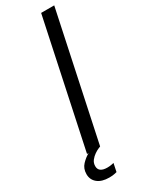

<svg xmlns="http://www.w3.org/2000/svg" viewBox="-256 -779 755 979"><g transform="rotate(-30 121.0 -289.5)"><path d="M31 0 188 -740H265L108 0Q108 0 97 4.5Q86 9 72 18.5Q58 28 47 42Q36 56 36 75Q36 112 87 112Q101 112 113 109.5Q125 107 125 107L115 155Q115 155 102.5 158Q90 161 70 161Q26 161 1.5 141Q-23 121 -23 88Q-23 55 -2.5 33.5Q18 12 40 0Z"/></g></svg>

Font: Be Vietnam Pro Light
Style: Italic
Weight: 300
Italic angle: -12°
Designer: Lam Bao, Tony Le, Vietanh Nguyen
Foundry: Yellow Type Foundry
Version: Version 1.002; ttfautohint (v1.8.3)